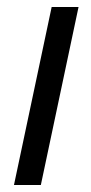

<svg xmlns="http://www.w3.org/2000/svg" viewBox="-20 -530 260 550"><path d="M20 0 128 -510H205L97 0Z"/></svg>

Font: Saira SemiCondensed
Style: Italic
Weight: 400
Width: 4
Italic angle: -12°
Designer: Hector Gatti with collaboration of the Omnibus-Type team
Foundry: Omnibus-Type
Version: Version 1.101